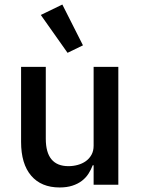

<svg xmlns="http://www.w3.org/2000/svg" viewBox="-20 -815 620 847"><path d="M393 -86H389Q382 -67 370.5 -49Q359 -31 341.5 -17.5Q324 -4 299.5 4Q275 12 243 12Q162 12 117.5 -40Q73 -92 73 -189V-520H182V-203Q182 -82 282 -82Q303 -82 323 -87.5Q343 -93 358.5 -104Q374 -115 383.5 -132Q393 -149 393 -172V-520H502V0H393ZM160 -749 255 -795 346 -615 278 -582Z"/></svg>

Font: IBM Plex Sans Thai Looped Medium
Style: Regular
Weight: 500
Designer: Mike Abbink, Paul van der Laan, Pieter van Rosmalen, Ben Mitchell, Mark Frömberg
Foundry: Bold Monday
Version: Version 1.1